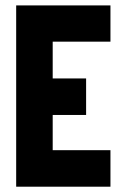

<svg xmlns="http://www.w3.org/2000/svg" viewBox="-20 -704 474 724"><path d="M41 0V-683.6H396.5V-546.9H178.7V-408.2H304.7V-270.5H178.7V-137.7H396.5V0Z"/></svg>

Font: Post No Bills Jaffna ExtraBold
Style: Regular
Weight: 800
Designer: Kosala Senevirathne, Siva Puranthara, Lasantha Premarathna, Tharique Azeez
Foundry: Mooniak
Version: Version 1.220 ; ttfautohint (v1.6)